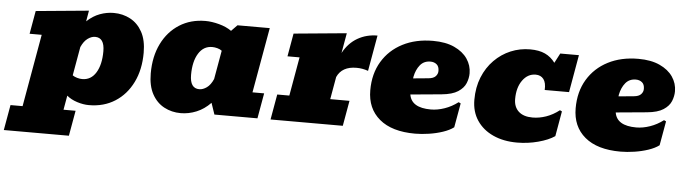

<svg xmlns="http://www.w3.org/2000/svg" viewBox="-106 -723 3938 1105"><g transform="rotate(5 1863.0 -170.5)"><path d="M-59.6 194.3 -33.7 47.9H36.1L109.9 -370.6H40L63.5 -503.9L368.7 -532.7L357.9 -470.2Q393.6 -503.4 432.9 -517.8Q472.2 -532.2 512.2 -532.2Q564.9 -532.2 608.4 -509Q651.9 -485.8 677.7 -438.7Q703.6 -391.6 703.6 -318.8Q703.6 -221.2 667.2 -147.5Q630.9 -73.7 566.2 -32.5Q501.5 8.8 415.5 8.8Q382.8 8.8 346.9 -2.7Q311 -14.2 287.1 -34.7L272.5 47.9H342.3L316.4 194.3ZM364.3 -137.2Q415 -137.2 443.4 -183.6Q471.7 -230 471.7 -307.1Q471.7 -385.7 417.5 -385.7Q396.5 -385.7 374.8 -370.1Q353 -354.5 337.4 -319.8L308.1 -153.8Q319.3 -146 334.7 -141.6Q350.1 -137.2 364.3 -137.2Z M945.8 8.8Q893.6 8.8 849.9 -14.4Q806.2 -37.6 780.3 -85Q754.4 -132.3 754.4 -204.6Q754.4 -302.2 790.8 -376Q827.1 -449.7 892.1 -491Q957 -532.2 1042.5 -532.2Q1078.6 -532.2 1121.3 -520.8Q1164.1 -509.3 1193.4 -488.3L1227.5 -523.4H1414.1L1347.2 -146.5H1414.6L1388.7 0H1140.1L1117.7 -65.9Q1081.1 -27.8 1036.4 -9.5Q991.7 8.8 945.8 8.8ZM1040.5 -137.7Q1061.5 -137.7 1083.5 -153.3Q1105.5 -168.9 1120.6 -203.6L1149.9 -369.6Q1139.2 -377.9 1123.5 -382.1Q1107.9 -386.2 1093.8 -386.2Q1043.5 -386.2 1014.9 -339.8Q986.3 -293.5 986.3 -216.3Q986.3 -137.7 1040.5 -137.7Z M1464.4 0 1490.2 -146.5H1560.1L1599.6 -370.6H1529.8L1553.2 -503.9L1858.4 -532.7L1837.9 -417Q1870.1 -476.1 1921.4 -505.4Q1972.7 -534.7 2035.6 -534.7L1999 -327.6Q1966.3 -339.4 1931.6 -339.4Q1847.7 -339.4 1819.3 -276.4L1796.4 -146.5H1907.7L1881.8 0Z M2299.8 8.8Q2165.5 8.8 2093.5 -51.8Q2021.5 -112.3 2021.5 -217.8Q2021.5 -313.5 2064 -384Q2106.4 -454.6 2181.9 -493.4Q2257.3 -532.2 2356.9 -532.2Q2430.2 -532.2 2480.5 -509Q2530.8 -485.8 2556.6 -447.8Q2582.5 -409.7 2582.5 -364.3Q2582.5 -335.9 2570.8 -307.1Q2559.1 -278.3 2526.6 -257.1Q2494.1 -235.8 2432.1 -230L2253.4 -213.4Q2265.6 -137.7 2377.9 -137.7Q2416.5 -137.7 2457.3 -151.9Q2498 -166 2534.2 -193.4L2546.4 -187.5L2521.5 -47.4Q2497.6 -29.3 2459.7 -16.6Q2421.9 -3.9 2379.6 2.4Q2337.4 8.8 2299.8 8.8ZM2262.2 -315.9 2261.2 -307.1 2348.6 -315.4Q2377.4 -317.9 2390.1 -331.3Q2402.8 -344.7 2402.8 -362.3Q2402.8 -388.2 2388.4 -400.1Q2374 -412.1 2352.5 -412.1Q2314.9 -412.1 2292.7 -385Q2270.5 -357.9 2262.2 -315.9Z M2888.2 8.8Q2810.1 8.8 2750.2 -18.6Q2690.4 -45.9 2656.7 -96.2Q2623 -146.5 2623 -215.3Q2623 -287.6 2646.7 -345.9Q2670.4 -404.3 2711.7 -446Q2752.9 -487.8 2805.9 -510Q2858.9 -532.2 2918 -532.2Q2969.7 -532.2 3004.4 -516.1Q3039.1 -500 3063 -467.3L3092.3 -523.4H3200.2L3162.1 -306.6H3021.5Q3023.9 -348.6 3007.8 -369.4Q2991.7 -390.1 2962.4 -390.1Q2916.5 -390.1 2886.5 -348.4Q2856.4 -306.6 2856.4 -240.2Q2856.4 -194.3 2884.5 -168.5Q2912.6 -142.6 2965.3 -142.6Q3003.9 -142.6 3043.2 -156.2Q3082.5 -169.9 3119.1 -198.2L3130.9 -192.4L3105.5 -47.4Q3069.8 -22.9 3010.5 -7.1Q2951.2 8.8 2888.2 8.8Z M3486.3 8.8Q3352.1 8.8 3280 -51.8Q3208 -112.3 3208 -217.8Q3208 -313.5 3250.5 -384Q3293 -454.6 3368.4 -493.4Q3443.8 -532.2 3543.5 -532.2Q3616.7 -532.2 3667 -509Q3717.3 -485.8 3743.2 -447.8Q3769 -409.7 3769 -364.3Q3769 -335.9 3757.3 -307.1Q3745.6 -278.3 3713.1 -257.1Q3680.7 -235.8 3618.7 -230L3439.9 -213.4Q3452.1 -137.7 3564.5 -137.7Q3603 -137.7 3643.8 -151.9Q3684.6 -166 3720.7 -193.4L3732.9 -187.5L3708 -47.4Q3684.1 -29.3 3646.2 -16.6Q3608.4 -3.9 3566.2 2.4Q3523.9 8.8 3486.3 8.8ZM3448.7 -315.9 3447.8 -307.1 3535.2 -315.4Q3564 -317.9 3576.7 -331.3Q3589.4 -344.7 3589.4 -362.3Q3589.4 -388.2 3575 -400.1Q3560.5 -412.1 3539.1 -412.1Q3501.5 -412.1 3479.2 -385Q3457 -357.9 3448.7 -315.9Z"/></g></svg>

Font: Bevan
Style: Italic
Weight: 400
Italic angle: -10°
Designer: Vernon Adams
Foundry: Vernon Adams
Version: Version 2.100; ttfautohint (v1.8.3)